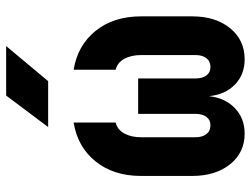

<svg xmlns="http://www.w3.org/2000/svg" viewBox="-118 -708 835 640"><g transform="rotate(-90 300.0 -387.5)"><path d="M175 10Q112 10 73 -38.5Q34 -87 34 -165V-335Q34 -427 82.5 -487Q131 -547 212 -560V-420Q188 -414 175.5 -391Q163 -368 163 -335V-154Q163 -131 173.5 -117.5Q184 -104 203 -104Q221 -104 231 -117.5Q241 -131 241 -154V-345H359V-154Q359 -131 369 -117.5Q379 -104 397 -104Q416 -104 426.5 -117.5Q437 -131 437 -154V-335Q437 -368 424.5 -391Q412 -414 388 -420V-560Q469 -547 517.5 -487Q566 -427 566 -335V-165Q566 -87 526.5 -38.5Q487 10 423 10Q372 10 338.5 -22.5Q305 -55 300 -109Q294 -55 260 -22.5Q226 10 175 10ZM197 -645 302 -785H467L350 -645Z"/></g></svg>

Font: JetBrains Mono NL ExtraBold
Style: Regular
Weight: 800
Designer: Philipp Nurullin, Konstantin Bulenkov
Foundry: JetBrains
Version: Version 2.304; ttfautohint (v1.8.4.7-5d5b)